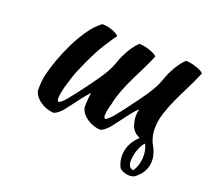

<svg xmlns="http://www.w3.org/2000/svg" viewBox="-113 -620 1044 948"><g transform="rotate(20 408.5 -145.5)"><path d="M662 152Q672 138 678 119.5Q684 101 685.5 81.5Q687 62 683.5 43Q680 24 672 8Q662 17 653.5 34Q645 51 640 71Q635 91 634.5 109Q634 127 639 137Q646 150 662 152ZM637 -8Q625 -15 614 -22Q595 -38 588.5 -62Q582 -86 582 -103Q582 -124 587 -139Q583 -139 569 -123Q555 -107 538.5 -85Q522 -63 506 -42Q490 -21 482 -11Q469 3 457.5 11Q446 19 439 20Q423 19 405.5 13.5Q388 8 372.5 -2Q357 -12 345.5 -26Q334 -40 330 -58Q330 -86 332 -104Q333 -119 336 -136Q332 -132 324 -123Q310 -107 293.5 -85Q277 -63 261 -42Q245 -21 237 -11Q224 3 212.5 11Q201 19 194 20Q178 19 160.5 13.5Q143 8 127.5 -2Q112 -12 100.5 -26Q89 -40 85 -58Q85 -86 86.5 -104Q88 -122 93 -143Q102 -181 119.5 -229Q137 -277 160 -323.5Q183 -370 211.5 -410.5Q240 -451 272 -474Q281 -474 293 -472.5Q305 -471 317.5 -467Q330 -463 341.5 -457.5Q353 -452 361 -443Q352 -433 315.5 -376Q279 -319 234 -212Q229 -201 222 -180Q215 -159 208 -136Q201 -113 196.5 -91Q192 -69 192 -56Q192 -48 194.5 -44Q197 -40 199 -38Q214 -44 237 -71Q260 -98 301 -154Q311 -168 324.5 -186Q338 -204 352 -224.5Q366 -245 378.5 -267Q391 -289 399 -311Q403 -323 409.5 -339.5Q416 -356 425.5 -374Q435 -392 447.5 -410.5Q460 -429 477 -445Q490 -445 505 -442Q520 -439 533.5 -434.5Q547 -430 557 -424.5Q567 -419 572 -413Q554 -369 532 -326Q510 -283 491 -241.5Q472 -200 459 -159Q457 -152 455 -144Q454 -140 453 -136Q452 -134 452 -132Q450 -123 448 -113H447Q444 -102 442 -91Q437 -69 437 -56Q437 -48 439.5 -44Q442 -40 444 -38Q459 -44 482 -71Q505 -98 546 -154Q556 -168 569.5 -186Q583 -204 597 -224.5Q611 -245 623.5 -267Q636 -289 644 -311Q648 -323 654.5 -339.5Q661 -356 670.5 -374Q680 -392 692.5 -410.5Q705 -429 722 -445Q735 -445 750 -442Q765 -439 778.5 -434.5Q792 -430 802 -424.5Q812 -419 817 -413Q799 -369 777 -326Q755 -283 736 -241.5Q717 -200 704 -159Q691 -118 691 -79Q691 -58 694.5 -42.5Q698 -27 702 -17Q704 -11 706 -6H707Q709 -1 713 6Q740 55 731 100.5Q722 146 678 178Q670 182 659.5 183Q649 184 638 182Q627 180 617 175.5Q607 171 600 164Q588 141 585.5 115.5Q583 90 590 65Q597 40 613 18Q623 4 637 -8Z"/></g></svg>

Font: Sweet Mavka Script
Style: Regular
Weight: 500
Designer: Pablo Impallari/Anastassiya Vishnevskaya
Foundry: Pablo Impallari/ Anastassiya Vishnevskaya
Version: Version 2.0/www.impallari.com/   behance.net/sweetcherry